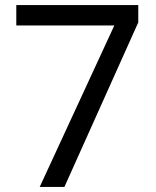

<svg xmlns="http://www.w3.org/2000/svg" viewBox="-20 -734 612 754"><path d="M136 0 429 -634H44V-714H523V-646L233 0Z"/></svg>

Font: Noto Sans Bassa Vah
Style: Regular
Weight: 400
Designer: Monotype Design Team
Foundry: Monotype Imaging Inc.
Version: Version 2.002